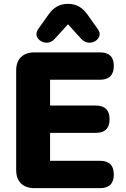

<svg xmlns="http://www.w3.org/2000/svg" viewBox="-20 -977 654 997"><path d="M160 0Q114 0 89 -24.5Q64 -49 64 -95V-610Q64 -656 89 -680.5Q114 -705 160 -705H499Q571 -705 571 -635Q571 -563 499 -563H240V-429H477Q549 -429 549 -358Q549 -287 477 -287H240V-142H499Q571 -142 571 -71Q571 0 499 0ZM263 -774Q247 -757 227 -755.5Q207 -754 191 -764.5Q175 -775 170.5 -791.5Q166 -808 179 -827L233 -903Q271 -957 333 -957Q395 -957 433 -903L487 -827Q501 -808 496.5 -791.5Q492 -775 476 -764.5Q460 -754 440 -755.5Q420 -757 403 -774L333 -851Z"/></svg>

Font: Chiron GoRound TC H
Style: Regular
Weight: 900
Designer: Ryoko NISHIZUKA 西塚涼子 (kana, bopomofo & ideographs); Paul D. Hunt (Latin, Greek & Cyrillic); Sandoll Communications 산돌커뮤니
Foundry: Adobe
Version: Version 1.000;hotconv 1.1.1;makeotfexe 2.6.0